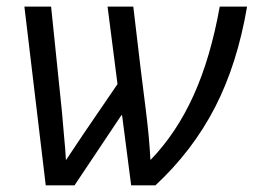

<svg xmlns="http://www.w3.org/2000/svg" viewBox="-20 -556 761 576"><path d="M53.2 -536.1H133.3L166 -218.8L171.4 -156.2Q176.8 -100.6 177.7 -76.7H178.7L227.5 -149.9L332.5 -303.7L302.7 -536.1H379.9Q404.8 -322.3 417.5 -225.6Q428.2 -140.1 431.2 -76.7H432.1Q509.8 -157.2 560.8 -270Q611.8 -382.8 639.2 -536.1H721.2Q691.9 -363.8 624.8 -233.6Q557.6 -103.5 446.3 0H373.5L346.2 -210.4H344.2L203.6 0H117.2Z"/></svg>

Font: Viking Open Sans
Style: Italic
Weight: 400
Italic angle: -12°
Foundry: Ascender Corporation
Version: Version 2.000